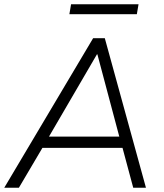

<svg xmlns="http://www.w3.org/2000/svg" viewBox="-31 -885 773 905"><path d="M-11 0 408 -705H463L657 0H597L543 -201L570 -188H139L176 -200L58 0ZM426 -629 194 -231 171 -241H556L534 -231L428 -629ZM296 -818 304 -865H622L614 -818Z"/></svg>

Font: Nunito Sans 12pt ExtraLight 12pt Light
Style: Italic
Weight: 300
Italic angle: -9°
Version: Version 3.101;gftools[0.9.27]